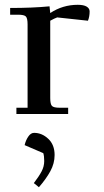

<svg xmlns="http://www.w3.org/2000/svg" viewBox="-20 -472 429 795"><path d="M22 -411.1V-439Q115.2 -439 185.1 -445.8L188 -418Q239.7 -452.1 301.8 -452.1Q326.7 -452.1 338.9 -444.6Q351.1 -437 351.1 -424.8Q351.1 -403.3 344.2 -386.2L216.8 -399.9Q205.6 -396 188 -386.2V-65.9Q188 -41 195.1 -33.4Q202.1 -25.9 227.1 -25.9H262.2V0H47.9V-25.9H94.2V-371.1Q94.2 -396 87.2 -403.6Q80.1 -411.1 55.2 -411.1ZM82 128.9Q86.4 109.4 96.9 93.8Q107.4 78.1 121.1 78.1Q153.8 78.1 179.9 102.8Q206.1 127.4 206.1 169.9Q206.1 204.6 188.5 236.8Q170.9 269 141.1 303.2L120.1 286.1Q141.1 258.8 152.1 238Q163.1 217.3 163.1 194.8Q163.1 173.8 159.2 162.1Z"/></svg>

Font: Dihjauti S
Style: Bold
Weight: 700
Designer: T. Christopher White
Version: Version 3.0.0